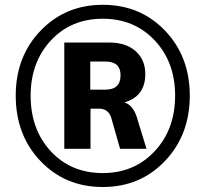

<svg xmlns="http://www.w3.org/2000/svg" viewBox="-20 -749 834 780"><path d="M43.9 -360.4Q43.9 -519.5 145 -624.5Q246.1 -729.5 397.5 -729.5Q549.8 -729.5 650.4 -624.5Q751 -519.5 751 -360.4Q751 -201.2 650.4 -95.2Q549.8 10.7 397.5 10.7Q245.1 10.7 144.5 -94.7Q43.9 -200.2 43.9 -360.4ZM104.5 -360.4Q104.5 -222.7 186.5 -134.3Q268.6 -45.9 397.5 -45.9Q525.4 -45.9 608.4 -134.8Q691.4 -223.6 691.4 -360.4Q691.4 -497.1 608.4 -585Q525.4 -672.9 397.5 -672.9Q268.6 -672.9 186.5 -584.5Q104.5 -496.1 104.5 -360.4ZM241.2 -144.5V-576.2H423.8Q492.2 -576.2 531.2 -541Q570.3 -505.9 570.3 -448.2Q570.3 -357.4 485.4 -333Q524.4 -321.3 540 -258.8L575.2 -144.5H467.8L431.6 -271.5Q419.9 -307.6 381.8 -307.6H347.7V-144.5ZM346.7 -384.8H408.2Q469.7 -384.8 469.7 -443.4Q469.7 -499 408.2 -499H346.7Z"/></svg>

Font: Min Sans Bold
Style: Regular
Weight: 700
Designer: Jinseong-Kim, NotoSansCJK, Nunito
Foundry: Jinseong-Kim
Version: Version 1.400;Glyphs 3.1.2 (3151)